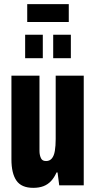

<svg xmlns="http://www.w3.org/2000/svg" viewBox="-20 -892 462 924"><path d="M140 12Q83 12 59 -23Q35 -58 35 -125V-528H170V-166Q170 -155 172 -146Q174 -137 177.5 -130Q181 -123 187 -120Q193 -117 202 -117Q219 -117 229.5 -129.5Q240 -142 244 -166Q248 -190 248 -223V-528H383V0H265L257 -62H252Q241 -37 225.5 -20.5Q210 -4 189 4Q168 12 140 12ZM101 -612V-725H186V-612ZM236 -612V-725H321V-612ZM111 -786V-872H311V-786Z"/></svg>

Font: Archivo ExtraCondensed ExtraBold
Style: Regular
Weight: 800
Width: 2
Designer: Hector Gatti
Foundry: Omnibus-Type
Version: Version 2.001